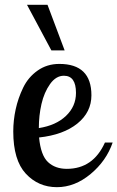

<svg xmlns="http://www.w3.org/2000/svg" viewBox="-20 -770 487 796"><path d="M35 -225Q35 -271 45 -317Q55 -363 76 -406.5Q97 -450 136 -477.5Q175 -505 226 -505Q359 -505 359 -375Q359 -305 301 -258Q243 -211 142 -200Q149 -126 179 -98Q209 -70 257 -70Q366 -70 415 -179H447Q421 -103 355.5 -48.5Q290 6 216 6Q139 6 87 -50Q35 -106 35 -225ZM92 -750H177L248 -561H193ZM141 -239Q212 -250 253.5 -289.5Q295 -329 295 -385Q295 -456 245 -456Q212 -456 187.5 -421.5Q163 -387 152 -339Q141 -291 141 -239Z"/></svg>

Font: Lobster Two
Style: Regular
Weight: 400
Designer: Pablo Impallari
Foundry: Pablo Impallari. www.impallari.com
Version: Version 1.006